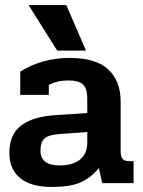

<svg xmlns="http://www.w3.org/2000/svg" viewBox="-20 -724 565 759"><path d="M93 -704H242L320 -524H206ZM17 -120Q17 -193 64.5 -228.5Q112 -264 202 -269L325 -277V-336Q325 -374 308 -390Q291 -406 251 -406Q205 -406 173 -388V-349H60V-441Q147 -495 255 -495Q360 -495 408.5 -449Q457 -403 457 -323V-124Q457 -105 464.5 -96Q472 -87 489 -87H508V0H384L371 -60Q336 -18 295 -1.5Q254 15 185 15Q102 15 59.5 -20Q17 -55 17 -120ZM325 -161V-202L214 -194Q172 -191 156 -176.5Q140 -162 140 -129Q140 -70 215 -70Q267 -70 296 -93Q325 -116 325 -161Z"/></svg>

Font: Pridi Medium
Style: Regular
Weight: 500
Designer: Katatrad Team
Foundry: CadsonDemak
Version: Version 1.001